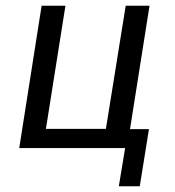

<svg xmlns="http://www.w3.org/2000/svg" viewBox="-20 -516 611 669"><path d="M394 133 416 0H47L125 -496H208L140 -67H349L418 -496H501L433 -66H499L467 133Z"/></svg>

Font: Nunito Sans 7pt Condensed
Style: Italic
Weight: 400
Width: 3
Italic angle: -9°
Designer: Vernon Adams
Foundry: Vernon Adams
Version: Version 3.101;gftools[0.9.27]